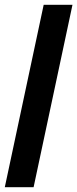

<svg xmlns="http://www.w3.org/2000/svg" viewBox="-27 -780 322 800"><path d="M-7 0H113L275 -760H155Z"/></svg>

Font: Noto Sans ExtraCondensed
Style: Bold Italic
Weight: 700
Width: 2
Italic angle: -12°
Designer: Monotype Design Team
Foundry: Monotype Imaging Inc.
Version: Version 2.013